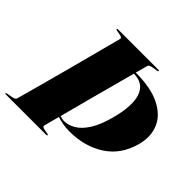

<svg xmlns="http://www.w3.org/2000/svg" viewBox="-201 -886 1072 1072"><g transform="rotate(45 335.0 -350.0)"><path d="M247 -29Q244 -18 266 -14L292.5 -9Q300 -7.5 299 -4Q298 0 292 0H-28Q-34 0 -33 -4Q-32 -7.5 -23.5 -9L6 -14Q30 -18 33 -29Q77 -187.5 119.8 -348Q162.5 -508.5 205 -671Q208 -682 186 -686L159 -691Q151.5 -692.5 152.5 -696Q153.5 -700 159.5 -700H479.5Q485.5 -700 484.5 -696Q483.5 -692.5 475 -691L446 -686Q422 -682 419 -671Q409.5 -636.5 399.5 -599.5Q519 -599.5 591.2 -563.5Q663.5 -527.5 689 -466.5Q714.5 -405.5 694.5 -330.5Q664.5 -218.5 577 -161.8Q489.5 -105 370.5 -105Q343 -105 317.8 -109.2Q292.5 -113.5 271.5 -121Q265.5 -98 259.2 -75Q253 -52 247 -29ZM487 -333Q520 -455.5 496.8 -521.5Q473.5 -587.5 396.5 -587.5Q365.5 -474 335.2 -360Q305 -246 274.5 -131.5Q292.5 -124.5 305 -124.5Q340.5 -124.5 374.2 -144.2Q408 -164 437.2 -209.8Q466.5 -255.5 487 -333Z"/></g></svg>

Font: Fraunces 144pt Black
Style: Italic
Weight: 900
Italic angle: -16°
Version: Version 1.000;[0bf87f6ff]